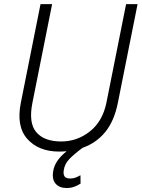

<svg xmlns="http://www.w3.org/2000/svg" viewBox="-20 -731 693 939"><path d="M652.8 -710.9 556.6 -229Q538.6 -138.7 494.6 -85.2Q450.7 -31.7 384.3 -8.3Q342.3 22.5 319.1 46.9Q295.9 71.3 292 101.1Q288.6 120.6 295.4 131.3Q302.2 142.1 323.7 142.1Q337.9 142.1 350.3 137.2Q362.8 132.3 373.5 126L374 167Q359.4 176.3 343 182.4Q326.7 188.5 305.2 188.5Q270.5 188.5 252 167.2Q233.4 146 240.2 106Q244.1 80.1 260.5 55.9Q276.9 31.7 304.7 9.8L304.2 8.8Q296.4 9.3 287.8 9.8Q279.3 10.3 269.5 10.3Q168.9 10.3 113.8 -51.3Q58.6 -112.8 82 -229L178.2 -710.9H234.9L138.7 -229Q118.7 -129.9 157.5 -84.5Q196.3 -39.1 279.3 -39.1Q357.4 -39.1 419.7 -88.4Q481.9 -137.7 500.5 -229L596.7 -710.9Z"/></svg>

Font: Franko
Style: Light Italic
Weight: 300
Designer: Google
Version: Version 1.200310; 2013